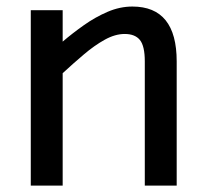

<svg xmlns="http://www.w3.org/2000/svg" viewBox="-20 -582 636 602"><path d="M76.5 0V-550H176.5V-451.5Q207.5 -478 243.2 -503.2Q279 -528.5 317.5 -545Q356 -561.5 395 -561.5Q534 -561.5 534 -389.5V0H434V-389.5Q434 -437.5 418.8 -456.5Q403.5 -475.5 371 -475.5Q341 -475.5 308.5 -457.5Q276 -439.5 242.8 -411.2Q209.5 -383 176.5 -352.5V0Z"/></svg>

Font: Junction Medium
Style: Regular
Weight: 500
Designer: Caroline Hadilaksono
Foundry: Caroline Hadilaksono, Tyler Finck, The League of Moveable Type
Version: Version 2.000; ttfautohint (v1.8.3)